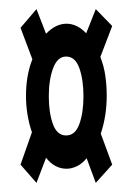

<svg xmlns="http://www.w3.org/2000/svg" viewBox="-20 -556 290 421"><path d="M60 -155 25 -195 50 -266Q37 -304 37 -346Q37 -391 51 -426L25 -495L60 -536L81 -482Q102 -504 126 -504Q149 -504 169 -483L190 -536L226 -499L200 -431Q208 -411 211 -389.5Q214 -368 214 -346Q214 -302 201 -263L226 -195L190 -155L170 -209Q160 -197 148.5 -191.5Q137 -186 126 -186Q100 -186 81 -210ZM125 -259Q145 -259 154 -284Q163 -309 163 -345Q163 -381 154 -406.5Q145 -432 125 -432Q106 -432 96.5 -406.5Q87 -381 87 -345Q87 -309 96 -284Q105 -259 125 -259Z"/></svg>

Font: Inconsolata UltraCondensed SemiBold
Style: Regular
Weight: 600
Width: 1
Monospace: yes
Designer: Raph Levien, Cyreal, Brenton Simpson
Foundry: Raph Levien, Cyreal, Google
Version: Version 3.001; ttfautohint (v1.8.2.53-6de2)